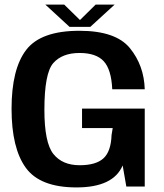

<svg xmlns="http://www.w3.org/2000/svg" viewBox="-20 -815 715 839"><path d="M314.5 4Q475 4 516 -92L532 0H612.5V-340.5H338.5V-255.5H472.5L467.5 -225Q465 -153 432 -123Q399 -93 328 -93Q252.5 -93 213.2 -142.2Q174 -191.5 174 -335Q174 -495.5 213 -539.5Q252 -583.5 327.5 -583.5Q400 -583.5 433.2 -547.5Q466.5 -511.5 470.5 -425H612.5Q609.5 -528.5 547.8 -604.5Q486 -680.5 327 -680.5Q158.5 -680.5 94.5 -597Q30.5 -513.5 30.5 -339.5Q30.5 -167.5 92.8 -81.8Q155 4 314.5 4ZM284 -697.5H374.5L481 -795H398L329.5 -727.5L260.5 -795H178Z"/></svg>

Font: Anybody UltraCondensed Thin SemiBold
Style: Regular
Weight: 600
Version: Version 1.111